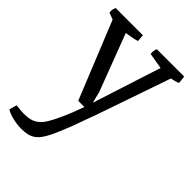

<svg xmlns="http://www.w3.org/2000/svg" viewBox="-225 -564 967 967"><g transform="rotate(45 258.5 -80.5)"><path d="M45.4 -412.1 10.3 -424.8Q9.3 -427.2 9 -431.2Q8.8 -435.1 8.8 -438.5Q8.8 -445.3 11.2 -452.9Q13.7 -460.4 15.1 -463.9H209L212.4 -425.8Q196.3 -420.4 176.8 -417Q157.2 -413.6 140.1 -411.1L256.3 -105L271 -44.9L388.7 -410.2L303.7 -424.8Q302.7 -427.2 302.7 -431.2Q302.7 -435.1 302.7 -438.5Q302.7 -445.3 304.7 -452.9Q306.6 -460.4 308.1 -463.9H503.4L507.8 -422.4Q502.9 -419.9 497.1 -418.2Q491.2 -416.5 484.9 -414.8Q478.5 -413.1 472.9 -411.9Q467.3 -410.6 462.9 -409.7L321.8 -1L315.9 14.2Q295.4 72.8 281.5 109.1Q267.6 145.5 258.5 166.7Q249.5 188 244.6 198.2Q239.7 208.5 236.8 214.8Q224.6 239.7 212.4 256.6Q200.2 273.4 185.5 283.7Q170.9 293.9 152.3 298.3Q133.8 302.7 108.9 302.7Q93.3 302.7 76.9 300.5Q60.5 298.3 45.7 294.7Q30.8 291 18.3 286.1Q5.9 281.2 -2.4 275.4L8.8 235.4Q30.8 237.8 48.3 239.3Q65.9 240.7 85.4 238.8Q95.7 238.3 106.4 235.8Q117.2 233.4 128.2 228Q139.2 222.7 149.9 213.4Q160.6 204.1 170.9 189.5Q179.7 176.3 190.4 156Q201.2 135.7 212.4 110.8Q223.6 85.9 234.9 57.6Q246.1 29.3 256.3 0H212.4Z"/></g></svg>

Font: Fjord
Style: One
Weight: 400
Designer: Viktoriya Grabowska
Foundry: Viktoriya Grabowska
Version: Version 1.002